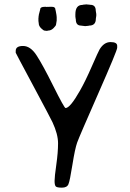

<svg xmlns="http://www.w3.org/2000/svg" viewBox="-20 -885 600 888"><path d="M159.2 -776.9 157.7 -788.1V-801.3L158.2 -803.7V-807.6L158.7 -809.6L159.7 -817.4L166 -841.8Q166 -853.5 187 -853.5H192.4L193.8 -853L211.4 -853.5H220.7Q236.3 -853.5 236.3 -840.3L237.8 -834.5L240.2 -821.3Q241.2 -817.4 241.2 -815.4L242.2 -805.7V-790L239.3 -772Q239.3 -766.6 227.8 -755.1Q216.3 -743.7 203.6 -743.7L196.8 -742.2Q193.8 -743.2 187.5 -743.2Q181.2 -743.2 170.2 -754.2Q159.2 -765.1 159.2 -776.9ZM355 -766.6Q330.6 -766.6 330.6 -795.4Q329.6 -798.3 329.6 -800.3L328.6 -808.6V-818.8Q328.6 -862.3 361.3 -862.3L362.8 -862.8L364.7 -863.3L379.4 -864.7H381.3L382.8 -864.3L394.5 -863.3Q396.5 -862.8 397.5 -862.8Q422.9 -862.8 422.9 -835.4L425.3 -820.3V-812L423.3 -798.3Q423.3 -766.6 392.1 -766.6L390.6 -766.1L388.7 -765.6L374 -764.2H372.6L370.6 -764.6L357.9 -766.1Q356.4 -766.6 355 -766.6ZM522 -672.9V-664.1Q522 -651.4 434.6 -452.9Q347.2 -254.4 336.9 -225.8Q326.7 -197.3 314.9 -122.8Q303.2 -48.3 296.4 -32.7Q289.6 -17.1 266.4 -17.1Q243.2 -17.1 237.8 -22.9Q232.4 -28.8 232.4 -48.1Q232.4 -67.4 240.5 -123.8Q248.5 -180.2 248.5 -222.2Q248.5 -264.2 222.7 -319.8Q214.8 -336.9 133.8 -488.3Q52.7 -639.6 52.7 -641.1V-649.9Q52.7 -672.4 86.7 -672.4Q120.6 -672.4 148.4 -630.1Q176.3 -587.9 226.8 -486.6Q277.3 -385.3 283.2 -385.3Q304.2 -385.3 349.6 -465.3Q374.5 -508.8 404.5 -577.6Q434.6 -646.5 440.4 -656.2Q460.9 -690.4 491.5 -690.4Q522 -690.4 522 -672.9Z"/></svg>

Font: Averia Sans Libre Light
Style: Regular
Weight: 300
Version: Version 1.002